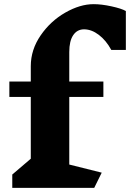

<svg xmlns="http://www.w3.org/2000/svg" viewBox="-20 -903 625 923"><path d="M585 -850V-663H515Q490 -709 455 -735.5Q420 -762 384 -762Q351 -762 332 -734Q313 -706 313 -653V-511H477V-437H313V-112L469 -73L433 0H39V-64L128 -140V-437H25V-511H128V-585Q128 -664 175.5 -733Q223 -802 294 -842.5Q365 -883 430 -883Q468 -883 516 -872.5Q564 -862 585 -850Z"/></svg>

Font: Inknut Antiqua ExtraBold
Style: Regular
Weight: 800
Designer: Claus Eggers Sørensen
Foundry: Claus Eggers Sørensen
Version: Version 1.003; ttfautohint (v1.8.2) -l 8 -r 50 -G 200 -x 14 